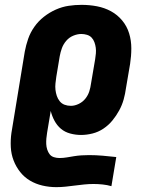

<svg xmlns="http://www.w3.org/2000/svg" viewBox="-20 -548 640 791"><path d="M212 223Q183 223 155 216.5Q127 210 103.5 196Q80 182 63 160.5Q46 139 36 113Q26 87 24.5 58Q23 29 27 0L82 -335Q87 -362 96 -388Q105 -414 121.5 -437.5Q138 -461 161 -479Q184 -497 210 -508.5Q236 -520 262.5 -524Q289 -528 316 -528Q349 -528 380 -522Q411 -516 437.5 -501.5Q464 -487 483.5 -463.5Q503 -440 512 -410.5Q521 -381 521 -349Q521 -317 516 -285L499 -185Q496 -162 489.5 -138.5Q483 -115 471 -93Q459 -71 443 -51.5Q427 -32 406 -18Q385 -4 361 2Q337 8 314 8Q291 8 269 2Q247 -4 231 -17.5Q215 -31 204.5 -50.5Q194 -70 189 -91L174 -1Q172 11 171 22.5Q170 34 170.5 45.5Q171 57 174.5 68Q178 79 184.5 87.5Q191 96 202 99.5Q213 103 225 103Q240 103 255 100.5Q270 98 285 95.5Q300 93 316 92Q332 91 347 91Q375 91 403.5 93.5Q432 96 459 99L439 219Q422 214 403 212Q384 210 365 210Q346 210 326.5 212Q307 214 288 216.5Q269 219 250 221Q231 223 212 223ZM272 -112Q288 -112 304.5 -120Q321 -128 332 -142Q343 -156 348 -172Q353 -188 355 -204L372 -304Q374 -316 375 -328Q376 -340 374.5 -351.5Q373 -363 369 -374Q365 -385 357.5 -393Q350 -401 338.5 -404.5Q327 -408 315 -408Q299 -408 282 -401Q265 -394 253 -380Q241 -366 235 -349.5Q229 -333 226 -316L212 -232Q210 -218 208.5 -204.5Q207 -191 208.5 -178Q210 -165 214 -153Q218 -141 226 -131Q234 -121 246 -116.5Q258 -112 272 -112Z"/></svg>

Font: Iosevka Etoile Heavy
Style: Italic
Weight: 900
Italic angle: -9°
Designer: Belleve Invis
Foundry: Belleve Invis
Version: Version 22.1.2; ttfautohint (v1.8.4)